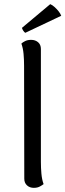

<svg xmlns="http://www.w3.org/2000/svg" viewBox="-20 -894 315 925"><path d="M143 11Q123 11 110 -1Q97 -13 97 -33L96 -577Q96 -607 93.5 -634.5Q91 -662 83 -684Q89 -690 101 -696Q113 -702 130 -702Q150 -702 163.5 -690.5Q177 -679 177 -658V-114Q177 -85 179.5 -57Q182 -29 190 -7Q184 -2 172 4.5Q160 11 143 11ZM275 -818 102 -736Q97 -738 91.5 -747Q86 -756 86 -760L222 -874Q232 -870 242.5 -860.5Q253 -851 262 -840Q271 -829 275 -818Z"/></svg>

Font: Arima
Style: Regular
Weight: 400
Designer: Joana Correia and Natanael Gama
Foundry: NDISCOVER
Version: Version 1.101;gftools[0.9.23]